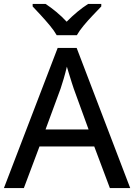

<svg xmlns="http://www.w3.org/2000/svg" viewBox="-20 -962 687 982"><path d="M542 0 462 -213H182L102 0H0L275 -717H372L646 0ZM357 -509Q354 -518 347 -539.5Q340 -561 333 -584.5Q326 -608 322 -621Q315 -591 305.5 -558.5Q296 -526 290 -509L213 -300H433ZM270 -782Q257 -805 235 -831.5Q213 -858 189 -884Q165 -910 147 -929V-942H213Q239 -925 267.5 -901.5Q296 -878 321 -851Q376 -907 431 -942H498V-929Q480 -910 455.5 -884.5Q431 -859 408.5 -832Q386 -805 373 -782Z"/></svg>

Font: Noto Sans Kayah Li Medium
Style: Regular
Weight: 500
Designer: Monotype Design Team, Sérgio Martins
Foundry: Monotype Imaging Inc.
Version: Version 2.002; ttfautohint (v1.8.4.7-5d5b)